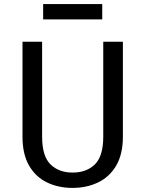

<svg xmlns="http://www.w3.org/2000/svg" viewBox="-20 -904 711 939"><path d="M335 15Q265 15 209.5 -12Q154 -39 122 -94.5Q90 -150 90 -236V-700H186V-236Q186 -140 227 -100Q268 -60 335 -60Q403 -60 444 -100Q485 -140 485 -236V-700H581V-236Q581 -150 548.5 -94.5Q516 -39 460 -12Q404 15 335 15ZM191 -809V-884H480V-809Z"/></svg>

Font: Orienta
Style: Regular
Weight: 400
Designer: Eduardo Rodriguez Tunni
Foundry: Eduardo Rodriguez Tunni
Version: Version 1.002; ttfautohint (v1.8.4.7-5d5b);gftools[0.9.23]